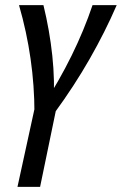

<svg xmlns="http://www.w3.org/2000/svg" viewBox="-20 -438 474 747"><path d="M114 0Q114 -104 99 -209Q84 -314 54 -418H149Q173 -320 183.5 -221.5Q194 -123 188 -24H146Q210 -123 258.5 -221.5Q307 -320 340 -418H434Q389 -314 329 -209Q269 -104 193 0ZM48 289 125 -64H209L136 289Z"/></svg>

Font: Ysabeau Office SemiBold
Style: Italic
Weight: 600
Italic angle: -12°
Designer: Christian Thalmann (Catharsis Fonts)
Version: Version 2.001;gftools[0.9.30]; featfreeze: tnum,lnum,ss02